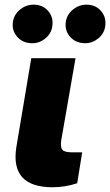

<svg xmlns="http://www.w3.org/2000/svg" viewBox="-20 -794 470 820"><path d="M113.6 -545.5H302.6L241.5 -194.6Q237.2 -165.1 246.4 -154.3Q255.7 -143.5 286.9 -143.5H331L309.7 -11.4Q258.5 5.7 204.5 5.7Q23.4 5.7 49.7 -164.8ZM117.9 -609.4Q77.4 -609.4 53.3 -637.1Q29.1 -664.8 35.5 -703.1Q40.8 -733 66.2 -753.6Q91.6 -774.1 123.6 -774.1Q163 -774.1 186.3 -746.4Q209.5 -718.8 203.1 -680.4Q198.9 -650.6 173.8 -630Q148.8 -609.4 117.9 -609.4ZM343.8 -609.4Q303.3 -609.4 279.1 -637.1Q255 -664.8 261.4 -703.1Q266.7 -733 292.1 -753.6Q317.5 -774.1 349.4 -774.1Q388.8 -774.1 412.1 -746.4Q435.4 -718.8 429 -680.4Q424.7 -650.6 399.7 -630Q374.6 -609.4 343.8 -609.4Z"/></svg>

Font: Karasuma Gothic
Style: Italic
Weight: 900
Italic angle: -9.39999°
Designer: Rasmus Andersson / Ryoko Nishizuka
Foundry: Genbu
Version: Version 1.00